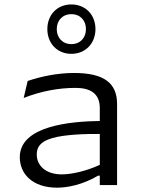

<svg xmlns="http://www.w3.org/2000/svg" viewBox="-20 -856 660 888"><path d="M521.5 0V-375C521.5 -471 462 -518.5 322.5 -518.5C244 -518.5 166.5 -501.5 108 -481.5L89.5 -403C170.5 -434.5 250.5 -449.5 329.5 -449.5C393.5 -449.5 441.5 -426.5 441.5 -357V-296.5C308.5 -294.5 71.5 -275 71.5 -129C71.5 -53 129 12 244 12C291 12 361.5 -1 433.5 -43.5H441.5V0ZM150 -141.5C150 -172 162.5 -200.5 222.5 -217.5C279 -234 375 -237 441.5 -236.5V-93.5C377.5 -64 310 -49.5 266 -49.5C191.5 -49.5 150 -90 150 -141.5ZM199 -721.5C199 -655.5 244.5 -607 310 -607C375.5 -607 421.5 -655.5 421.5 -721.5C421.5 -787.5 375.5 -835.5 310 -835.5C244.5 -835.5 199 -787.5 199 -721.5ZM242.5 -721.5C242.5 -761 269 -790.5 310 -790.5C351.5 -790.5 377.5 -761 377.5 -721.5C377.5 -681.5 351.5 -652 310 -652C269 -652 242.5 -681.5 242.5 -721.5Z"/></svg>

Font: Monaspace Argon Light
Style: Regular
Weight: 300
Designer: Riley Cran & the Lettermatic Team
Foundry: Lettermatic
Version: Version 1.000 (Monaspace Argon)